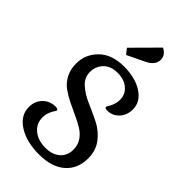

<svg xmlns="http://www.w3.org/2000/svg" viewBox="-271 -968 1060 1060"><g transform="rotate(45 259.0 -438.5)"><path d="M320.3 -765.6Q371.1 -791 371.1 -832Q371.1 -869.1 332 -888.7L191.4 -747.1L216.8 -715.8ZM472.7 -164.1Q472.7 -226.6 438.5 -270Q404.3 -313.5 356 -337.4Q307.6 -361.3 258.8 -382.3Q210 -403.3 175.8 -434.1Q141.6 -464.8 141.6 -507.8Q141.6 -551.8 170.9 -582.5Q200.2 -613.3 253.9 -613.3Q304.7 -613.3 336.4 -586.4Q368.2 -559.6 368.2 -517.6Q368.2 -496.1 361.3 -477.5Q354.5 -459 347.7 -448.7Q340.8 -438.5 340.8 -435.5Q340.8 -424.8 359.4 -424.8Q400.4 -424.8 428.2 -454.6Q456.1 -484.4 456.1 -530.3Q456.1 -588.9 399.4 -626Q342.8 -663.1 253.9 -663.1Q159.2 -663.1 106.9 -611.3Q54.7 -559.6 54.7 -487.3Q54.7 -442.4 72.8 -407.7Q90.8 -373 119.6 -352.1Q148.4 -331.1 183.1 -314Q217.8 -296.9 252.4 -281.2Q287.1 -265.6 315.9 -248Q344.7 -230.5 362.8 -203.6Q380.9 -176.8 380.9 -140.6Q380.9 -92.8 348.6 -65.4Q316.4 -38.1 264.6 -38.1Q206.1 -38.1 169.9 -67.9Q133.8 -97.7 133.8 -145.5Q133.8 -168 141.1 -186.5Q148.4 -205.1 155.8 -215.3Q163.1 -225.6 163.1 -228.5Q163.1 -239.3 143.6 -239.3Q99.6 -239.3 69.8 -209.5Q40 -179.7 40 -132.8Q40 -68.4 103 -27.8Q166 12.7 264.6 12.7Q364.3 12.7 418.5 -35.2Q472.7 -83 472.7 -164.1Z"/></g></svg>

Font: Kurale
Style: Regular
Weight: 400
Version: 1.0; ttfautohint (v1.3)